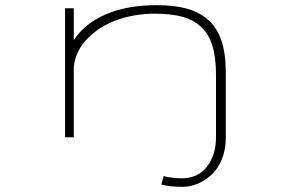

<svg xmlns="http://www.w3.org/2000/svg" viewBox="-20 -532 1090 744"><path d="M232 0V-500H266V-376Q305.5 -439 388 -475.5Q470.5 -512 588 -512Q655.5 -512 704.2 -498.5Q753 -485 787.2 -454.5Q821.5 -424 838.2 -374Q855 -324 855 -252V2Q855 48 839.5 85.5Q824 123 799.2 145.5Q774.5 168 745.5 180Q716.5 192 687 192Q636.5 192 605 183L614 150Q619.5 152.5 641.2 155.8Q663 159 684 159Q747 159 782 113.5Q817 68 817 0V-242Q817 -309.5 803 -355Q789 -400.5 759 -428Q729 -455.5 686 -467.2Q643 -479 581 -479Q503 -479 434.8 -455Q366.5 -431 319.8 -383.5Q273 -336 266 -274V0Z"/></svg>

Font: League Mono Extended Thin
Style: Regular
Weight: 100
Width: 9
Designer: Tyler Finck
Foundry: The League of Moveable Type / Tyler Finck
Version: Version 2.210